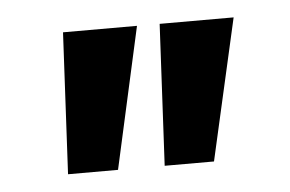

<svg xmlns="http://www.w3.org/2000/svg" viewBox="-30 -668 433 287"><g transform="rotate(-5 186.5 -524.0)"><path d="M207 -418 218 -630H329L281 -418ZM62 -418 73 -630H184L137 -418Z"/></g></svg>

Font: Alumni Sans Thin ExtraBold
Style: Italic
Weight: 800
Italic angle: -8°
Version: Version 1.016